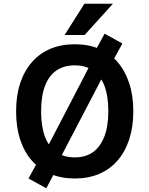

<svg xmlns="http://www.w3.org/2000/svg" viewBox="-20 -954 807 1037"><path d="M384 10Q311 10 252.5 -14.5Q194 -39 152.5 -86Q111 -133 89 -200Q67 -267 67 -352Q67 -438 89 -504.5Q111 -571 152.5 -618.5Q194 -666 252.5 -690.5Q311 -715 384 -715Q457 -715 515.5 -690.5Q574 -666 614.5 -619.5Q655 -573 677.5 -505.5Q700 -438 700 -354Q700 -269 678 -201.5Q656 -134 614.5 -86.5Q573 -39 515 -14.5Q457 10 384 10ZM384 -104Q443 -104 482.5 -132.5Q522 -161 543.5 -216.5Q565 -272 565 -353Q565 -436 544 -490.5Q523 -545 482.5 -573Q442 -601 384 -601Q325 -601 284.5 -573Q244 -545 223 -490Q202 -435 202 -352Q202 -271 223 -215.5Q244 -160 284.5 -132Q325 -104 384 -104ZM230 63 134 10 197 -105 241 -169 464 -598 483 -658 545 -772 641 -719 578 -604 535 -540 311 -111 291 -52ZM329 -765 436 -934H590L437 -765Z"/></svg>

Font: Nunito Sans 7pt SemiCondensed
Style: Bold
Weight: 700
Width: 4
Designer: Vernon Adams
Foundry: Vernon Adams
Version: Version 3.101;gftools[0.9.27]